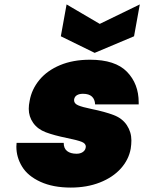

<svg xmlns="http://www.w3.org/2000/svg" viewBox="-20 -841 652 868"><path d="M300 7Q220 7 163 -19Q106 -45 80 -87.5Q54 -130 54 -178Q54 -186 55 -195H268Q268 -170 283.5 -158Q299 -146 326 -146Q343 -146 354 -153.5Q365 -161 367 -172Q368 -175 368 -178Q368 -192 350 -199.5Q332 -207 283 -217Q224 -229 187 -243Q150 -257 130 -285.5Q110 -314 110 -349Q110 -366 114 -385Q123 -437 158 -479.5Q193 -522 251.5 -546.5Q310 -571 387 -571Q501 -571 554 -516.5Q607 -462 607 -378Q607 -374 607 -369H410Q409 -392 395.5 -404.5Q382 -417 355 -417Q338 -417 327.5 -410.5Q317 -404 315 -391Q315 -389 315 -387Q315 -373 333 -365Q351 -357 395 -348Q454 -336 493.5 -321Q533 -306 553.5 -275Q574 -244 574 -206Q574 -189 571 -169Q562 -119 526 -79Q490 -39 431.5 -16Q373 7 300 7ZM586 -677 408 -602 255 -677 281 -821 431 -733 612 -821Z"/></svg>

Font: Fz Poppins Black
Style: Italic
Weight: 900
Italic angle: -10°
Designer: Ninad Kale (Devanagari), Jonny Pinhorn (Latin)
Foundry: Indian Type Foundry
Version: Vit hóa bi Vntype.Com & FontZin.Com